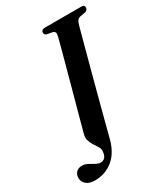

<svg xmlns="http://www.w3.org/2000/svg" viewBox="-293 -797 945 1080"><g transform="rotate(-30 179.5 -257.0)"><path d="M353 -610.5Q350.5 -600.5 341 -565.8Q331.5 -531 317.8 -479.8Q304 -428.5 288 -368.8Q272 -309 256 -248.5Q240 -188 226 -134.8Q212 -81.5 202 -43.2Q192 -5 188.5 9.5Q168 99.5 116.8 142.5Q65.5 185.5 -2.5 185.5Q-40.5 185.5 -59.8 168.2Q-79 151 -78.5 126.5Q-78.5 105.5 -64.8 91Q-51 76.5 -27 76.5Q-8.5 76.5 9 86Q26.5 95.5 43 105Q59.5 114.5 75 114.5Q91.5 114.5 102.8 102.2Q114 90 115.5 60.5Q116 47.5 107.2 33.5Q98.5 19.5 88 3.8Q77.5 -12 71.8 -30.8Q66 -49.5 72 -72.5Q76.5 -89 88 -131.2Q99.5 -173.5 115.2 -231Q131 -288.5 147.8 -350.5Q164.5 -412.5 179.8 -468.2Q195 -524 205.5 -563.5Q216 -603 219 -615Q224.5 -636 221.5 -644Q218.5 -652 206 -656L171 -662.5Q156.5 -668 157 -679.5Q157 -700 181 -700H418Q429.5 -700 433.8 -695.2Q438 -690.5 438 -682.5Q437.5 -667.5 421 -661.5L383 -654.5Q372 -651 366 -643Q360 -635 353 -610.5Z"/></g></svg>

Font: Fraunces 144pt S050 SemiBold
Style: Italic
Weight: 600
Italic angle: -16°
Version: Version 1.000; ttfautohint (v1.8.3)